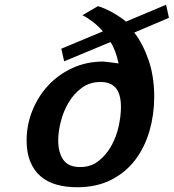

<svg xmlns="http://www.w3.org/2000/svg" viewBox="-20 -771 731 808"><path d="M92 -180Q92 -245 116 -305Q140 -365 182.5 -411Q225 -457 284.5 -484.5Q344 -512 415 -512Q420 -512 429.5 -510.5Q439 -509 449.5 -508Q460 -507 468.5 -505.5Q477 -504 479 -504Q467 -561 445 -594L250 -513L238 -566L413 -639Q394 -661 371.5 -678.5Q349 -696 327 -707L392 -745Q407 -741 423.5 -733.5Q440 -726 456 -717Q472 -708 486.5 -698Q501 -688 510 -680L679 -751L691 -696L545 -634Q582 -586 605.5 -517.5Q629 -449 629 -363Q629 -290 609.5 -221.5Q590 -153 550.5 -100Q511 -47 449.5 -15Q388 17 304 17Q257 17 218 6Q179 -5 151 -29Q123 -53 107.5 -90.5Q92 -128 92 -180ZM225 -180Q225 -129 246.5 -98.5Q268 -68 317 -68Q363 -68 395.5 -94Q428 -120 449 -158Q470 -196 479.5 -240Q489 -284 489 -320Q489 -375 467.5 -400.5Q446 -426 403 -426Q358 -426 324.5 -401.5Q291 -377 269 -340Q247 -303 236 -260Q225 -217 225 -180Z"/></svg>

Font: Perun
Style: Bold Italic
Weight: 700
Italic angle: -12°
Foundry: Copyright (c) Stefan Peev, Context Ltd, 2016
Version: Version 1.027